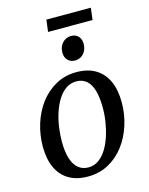

<svg xmlns="http://www.w3.org/2000/svg" viewBox="-131 -965 821 1057"><g transform="rotate(-15 280.0 -436.0)"><path d="M322.5 -561Q387 -561 431.2 -534.5Q475.5 -508 498.5 -457.8Q521.5 -407.5 521.5 -336Q521.5 -269 501.8 -206.8Q482 -144.5 444.8 -95.2Q407.5 -46 355 -17.5Q302.5 11 237.5 11Q174 11 129.5 -15Q85 -41 62 -90.5Q39 -140 38.5 -210.5Q38.5 -278.5 58.2 -341.5Q78 -404.5 115.2 -453.8Q152.5 -503 205 -532Q257.5 -561 322.5 -561ZM309 -512Q275.5 -512 249.5 -493.8Q223.5 -475.5 204 -444.5Q184.5 -413.5 171.8 -374.5Q159 -335.5 153 -293.5Q147 -251.5 147 -212.5Q147 -153 159.5 -114.2Q172 -75.5 195.8 -56.2Q219.5 -37 253 -37Q285.5 -37 311.2 -55.5Q337 -74 356.2 -105Q375.5 -136 388 -174.8Q400.5 -213.5 407 -255.2Q413.5 -297 413 -336Q413 -394 401.5 -433Q390 -472 367 -492Q344 -512 309 -512ZM333.5 -624.5Q308 -624.5 292 -641.2Q276 -658 276.5 -685.5Q277 -718.5 297 -739.8Q317 -761 346.5 -761Q372 -761 387.2 -744.5Q402.5 -728 402.5 -702.5Q402.5 -668 383 -646.2Q363.5 -624.5 333.5 -624.5ZM238.5 -883H492L483.5 -815H230Z"/></g></svg>

Font: Merriweather 36pt
Style: Italic
Weight: 400
Italic angle: -7.8°
Version: Version 2.101